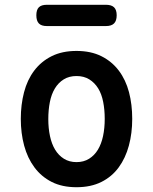

<svg xmlns="http://www.w3.org/2000/svg" viewBox="-20 -773 640 803"><path d="M300 10Q240 10 196.5 -12Q153 -34 124 -73Q95 -112 81 -164Q67 -216 67 -276Q67 -335 80.5 -387Q94 -439 123 -477.5Q152 -516 196 -538Q240 -560 300 -560Q360 -560 404 -538Q448 -516 477 -477.5Q506 -439 519.5 -387.5Q533 -336 533 -276Q533 -216 519 -164Q505 -112 476.5 -73Q448 -34 404 -12Q360 10 300 10ZM300 -95Q330 -95 352.5 -109Q375 -123 389.5 -147Q404 -171 411 -204Q418 -237 418 -276Q418 -314 411.5 -347Q405 -380 390.5 -403.5Q376 -427 353.5 -441Q331 -455 300 -455Q269 -455 246.5 -441Q224 -427 209.5 -403Q195 -379 188.5 -346Q182 -313 182 -275Q182 -237 189 -204Q196 -171 210.5 -147Q225 -123 247.5 -109Q270 -95 300 -95ZM176 -664Q153 -664 142.5 -675Q132 -686 132 -709Q132 -732 142.5 -742.5Q153 -753 176 -753H423Q446 -753 457 -742.5Q468 -732 468 -709Q468 -686 457 -675Q446 -664 423 -664Z"/></svg>

Font: Maple Mono SemiBold
Style: Regular
Weight: 600
Monospace: yes
Designer: subframe7536
Version: Version 7.000